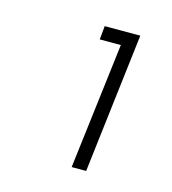

<svg xmlns="http://www.w3.org/2000/svg" viewBox="-61 -707 379 422"><g transform="rotate(15 128.0 -496.0)"><path d="M128 -655H209L171 -337H138L173 -624H125Z"/></g></svg>

Font: Josefin Sans Thin ExtraLight
Style: Italic
Weight: 250
Italic angle: -7°
Version: Version 2.000